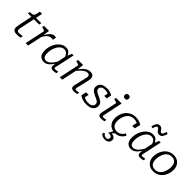

<svg xmlns="http://www.w3.org/2000/svg" viewBox="284 -2313 4100 4100"><g transform="rotate(45 2333.5 -263.5)"><path d="M206 5Q167 5 140.5 -5Q114 -15 101 -36.5Q88 -58 88 -92Q88 -113 93 -141Q98 -169 104 -198L171 -523L214 -537H409L398 -484H57L67 -532H77Q110 -532 133.5 -536.5Q157 -541 172.5 -555.5Q188 -570 194 -598L214 -690H281L173 -176Q170 -162 167.5 -147.5Q165 -133 163.5 -120.5Q162 -108 162 -99Q162 -73 175.5 -62Q189 -51 216 -51Q234 -51 255.5 -53Q277 -55 296 -57.5Q315 -60 325 -61L314 -5Q294 -2 265.5 1.5Q237 5 206 5Z M473 0H547L627 -374L621 -375L642 -537H489L479 -491L490 -489Q515 -484 533.5 -477.5Q552 -471 561 -462.5Q570 -454 568 -442ZM849 -542Q846 -544 833.5 -546Q821 -548 805 -548Q772 -548 744.5 -533Q717 -518 692 -490Q667 -462 642 -422Q617 -382 588 -331L604 -308Q627 -348 648 -378Q669 -408 690 -427.5Q711 -447 734 -457Q757 -467 784 -467Q799 -467 811.5 -465Q824 -463 835 -460Z M1316 -376 1287 -337Q1278 -386 1261 -420.5Q1244 -455 1217 -473.5Q1190 -492 1151 -492Q1114 -492 1083 -473.5Q1052 -455 1027 -423Q1002 -391 985 -350Q968 -309 959 -265Q950 -221 950 -178Q950 -135 959 -104Q968 -73 989 -57Q1010 -41 1043 -41Q1084 -41 1117.5 -63Q1151 -85 1183.5 -127Q1216 -169 1252 -230L1267 -200Q1235 -137 1198.5 -89Q1162 -41 1120.5 -14.5Q1079 12 1029 12Q976 12 940.5 -11.5Q905 -35 888 -78Q871 -121 871 -181Q871 -231 883.5 -283Q896 -335 920.5 -382.5Q945 -430 979.5 -467Q1014 -504 1057 -525.5Q1100 -547 1151 -547Q1200 -547 1233 -524.5Q1266 -502 1286.5 -463.5Q1307 -425 1316 -376ZM1383 -538 1312 -201Q1303 -163 1297 -137Q1291 -111 1288.5 -95.5Q1286 -80 1286 -73Q1286 -61 1292.5 -55.5Q1299 -50 1313 -50Q1337 -50 1360 -54.5Q1383 -59 1400 -60L1391 -10Q1378 -7 1362.5 -3.5Q1347 0 1331 1.5Q1315 3 1297 3Q1275 3 1258.5 -4Q1242 -11 1233 -25.5Q1224 -40 1224 -62Q1224 -74 1226.5 -102.5Q1229 -131 1234 -165L1228 -163L1279 -406L1284 -413L1334 -538Z M1504 0H1578L1657 -371L1653 -381L1672 -537H1520L1510 -491L1521 -489Q1546 -484 1564 -477.5Q1582 -471 1591.5 -462.5Q1601 -454 1598 -442ZM1943 -193 1980 -352Q1987 -380 1991 -404.5Q1995 -429 1995 -450Q1995 -494 1967.5 -520.5Q1940 -547 1885 -547Q1834 -547 1788.5 -521Q1743 -495 1701.5 -448.5Q1660 -402 1619 -342L1632 -313Q1674 -369 1712 -408Q1750 -447 1785.5 -467.5Q1821 -488 1857 -488Q1890 -488 1904.5 -473.5Q1919 -459 1919 -433Q1919 -417 1915.5 -399Q1912 -381 1905 -353L1870 -205Q1860 -164 1854 -137.5Q1848 -111 1845 -93.5Q1842 -76 1842 -62Q1842 -40 1852.5 -25.5Q1863 -11 1881.5 -4Q1900 3 1925 3Q1942 3 1959 1.5Q1976 0 1992 -3.5Q2008 -7 2021 -10L2030 -60Q2020 -59 2006 -56.5Q1992 -54 1976.5 -52Q1961 -50 1945 -50Q1932 -50 1925 -55.5Q1918 -61 1918 -73Q1918 -82 1920.5 -96.5Q1923 -111 1928.5 -134.5Q1934 -158 1943 -193Z M2319 11Q2270 11 2228.5 2Q2187 -7 2155.5 -21.5Q2124 -36 2104 -53L2128 -169H2206L2178 -36Q2163 -44 2157 -53.5Q2151 -63 2152 -74.5Q2153 -86 2157 -98Q2172 -81 2197 -68Q2222 -55 2254 -48Q2286 -41 2322 -41Q2359 -41 2388.5 -51Q2418 -61 2435.5 -83Q2453 -105 2453 -138Q2453 -160 2442.5 -176Q2432 -192 2413.5 -204Q2395 -216 2372 -226.5Q2349 -237 2324 -248Q2290 -265 2258.5 -283Q2227 -301 2207 -328.5Q2187 -356 2187 -398Q2187 -443 2210 -476.5Q2233 -510 2276.5 -528.5Q2320 -547 2383 -547Q2426 -547 2461 -539Q2496 -531 2520 -519.5Q2544 -508 2555 -496L2533 -389H2456L2478 -492Q2486 -491 2494 -484.5Q2502 -478 2506.5 -467.5Q2511 -457 2510 -444Q2498 -460 2480 -471.5Q2462 -483 2437 -489Q2412 -495 2380 -495Q2316 -495 2287 -471Q2258 -447 2258 -409Q2258 -381 2274 -363Q2290 -345 2317.5 -331Q2345 -317 2377 -302Q2413 -286 2446.5 -267.5Q2480 -249 2502 -221Q2524 -193 2524 -149Q2524 -98 2498 -62Q2472 -26 2426 -7.5Q2380 11 2319 11Z M2666 -62Q2666 -77 2668.5 -94Q2671 -111 2676.5 -137.5Q2682 -164 2691 -205L2742 -444Q2744 -457 2735.5 -465Q2727 -473 2709 -478.5Q2691 -484 2666 -489L2655 -491L2665 -537H2835L2763 -193Q2755 -159 2750 -135Q2745 -111 2743 -96.5Q2741 -82 2741 -73Q2741 -61 2747.5 -55.5Q2754 -50 2768 -50Q2784 -50 2799.5 -52Q2815 -54 2829 -56.5Q2843 -59 2853 -60L2844 -10Q2831 -7 2815.5 -3.5Q2800 0 2783 1.5Q2766 3 2748 3Q2724 3 2705 -4Q2686 -11 2676 -26Q2666 -41 2666 -62ZM2752 -717Q2752 -746 2768.5 -760.5Q2785 -775 2812 -775Q2837 -775 2854 -760.5Q2871 -746 2871 -717Q2871 -687 2854 -672.5Q2837 -658 2812 -658Q2785 -658 2768.5 -672.5Q2752 -687 2752 -717Z M3185 -41Q3227 -41 3258.5 -57.5Q3290 -74 3313.5 -99Q3337 -124 3352 -151L3395 -122Q3371 -79 3338.5 -48.5Q3306 -18 3266 -3Q3226 12 3179 12Q3129 12 3087.5 -3Q3046 -18 3016 -47.5Q2986 -77 2969.5 -119Q2953 -161 2953 -214Q2953 -281 2974 -341Q2995 -401 3034.5 -447.5Q3074 -494 3130 -520.5Q3186 -547 3256 -547Q3302 -547 3338 -538.5Q3374 -530 3399 -517.5Q3424 -505 3440 -494L3408 -360H3331L3360 -485Q3372 -482 3380 -476Q3388 -470 3392 -462Q3396 -454 3397 -446.5Q3398 -439 3396 -432Q3385 -449 3365.5 -463Q3346 -477 3317.5 -485.5Q3289 -494 3252 -494Q3207 -494 3171 -478Q3135 -462 3109 -433.5Q3083 -405 3066 -369Q3049 -333 3040.5 -291.5Q3032 -250 3032 -208Q3032 -154 3050 -116.5Q3068 -79 3102 -60Q3136 -41 3185 -41ZM3120 262Q3085 262 3059.5 252.5Q3034 243 3017.5 227Q3001 211 2991 191L3032 163Q3039 175 3049.5 188Q3060 201 3077 210Q3094 219 3121 219Q3151 219 3165.5 202.5Q3180 186 3180 160Q3180 143 3172 131.5Q3164 120 3146.5 113.5Q3129 107 3099 107H3074L3133 -5H3200L3120 80L3123 65Q3165 65 3193 76.5Q3221 88 3234.5 108.5Q3248 129 3248 156Q3248 190 3231.5 214Q3215 238 3186.5 250Q3158 262 3120 262Z M3947 -376 3918 -337Q3909 -386 3892 -420.5Q3875 -455 3848 -473.5Q3821 -492 3782 -492Q3745 -492 3714 -473.5Q3683 -455 3658 -423Q3633 -391 3616 -350Q3599 -309 3590 -265Q3581 -221 3581 -178Q3581 -135 3590 -104Q3599 -73 3620 -57Q3641 -41 3674 -41Q3715 -41 3748.5 -63Q3782 -85 3814.5 -127Q3847 -169 3883 -230L3898 -200Q3866 -137 3829.5 -89Q3793 -41 3751.5 -14.5Q3710 12 3660 12Q3607 12 3571.5 -11.5Q3536 -35 3519 -78Q3502 -121 3502 -181Q3502 -231 3514.5 -283Q3527 -335 3551.5 -382.5Q3576 -430 3610.5 -467Q3645 -504 3688 -525.5Q3731 -547 3782 -547Q3831 -547 3864 -524.5Q3897 -502 3917.5 -463.5Q3938 -425 3947 -376ZM4014 -538 3943 -201Q3934 -163 3928 -137Q3922 -111 3919.5 -95.5Q3917 -80 3917 -73Q3917 -61 3923.5 -55.5Q3930 -50 3944 -50Q3968 -50 3991 -54.5Q4014 -59 4031 -60L4022 -10Q4009 -7 3993.5 -3.5Q3978 0 3962 1.5Q3946 3 3928 3Q3906 3 3889.5 -4Q3873 -11 3864 -25.5Q3855 -40 3855 -62Q3855 -74 3857.5 -102.5Q3860 -131 3865 -165L3859 -163L3910 -406L3915 -413L3965 -538ZM3871 -630Q3845 -630 3827.5 -640Q3810 -650 3798.5 -664.5Q3787 -679 3777.5 -693Q3768 -707 3758.5 -716.5Q3749 -726 3735 -726Q3714 -726 3701 -703Q3688 -680 3673 -629L3628 -645Q3643 -698 3659 -728.5Q3675 -759 3696.5 -772Q3718 -785 3746 -785Q3770 -785 3787 -775.5Q3804 -766 3815.5 -752Q3827 -738 3836 -723.5Q3845 -709 3855.5 -700Q3866 -691 3879 -691Q3895 -691 3905.5 -701.5Q3916 -712 3925 -734Q3934 -756 3945 -789L3989 -772Q3974 -718 3957 -687.5Q3940 -657 3919.5 -643.5Q3899 -630 3871 -630Z M4515 -178Q4525 -202 4531 -227Q4537 -252 4540 -278.5Q4543 -305 4543 -329Q4543 -382 4526.5 -418.5Q4510 -455 4477.5 -474Q4445 -493 4395 -493Q4362 -493 4334.5 -482.5Q4307 -472 4285 -453.5Q4263 -435 4246.5 -410Q4230 -385 4219 -356Q4209 -333 4203 -307.5Q4197 -282 4194 -256Q4191 -230 4191 -205Q4191 -153 4207.5 -116Q4224 -79 4257 -60Q4290 -41 4339 -41Q4372 -41 4399.5 -51.5Q4427 -62 4449 -80.5Q4471 -99 4487.5 -124Q4504 -149 4515 -178ZM4111 -212Q4111 -264 4124 -313Q4137 -362 4161 -404.5Q4185 -447 4220.5 -479Q4256 -511 4301 -529Q4346 -547 4399 -547Q4467 -547 4517 -519Q4567 -491 4595 -440Q4623 -389 4623 -321Q4623 -269 4610 -220Q4597 -171 4573 -129Q4549 -87 4513.5 -55Q4478 -23 4433 -5.5Q4388 12 4335 12Q4267 12 4217 -15.5Q4167 -43 4139 -94Q4111 -145 4111 -212Z"/></g></svg>

Font: Roboto Serif Light
Style: Italic
Weight: 300
Italic angle: -10°
Version: Version 1.007